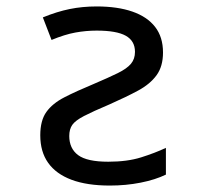

<svg xmlns="http://www.w3.org/2000/svg" viewBox="-20 -566 640 596"><path d="M321 10Q250 10 202 -8Q154 -26 129.5 -60.5Q105 -95 105 -146Q105 -192 124 -218.5Q143 -245 180 -264Q217 -283 270 -305Q317 -325 345.5 -339Q374 -353 386.5 -368Q399 -383 399 -405Q399 -439 370.5 -455Q342 -471 280 -471Q247 -471 214 -465Q181 -459 140 -442L113 -512Q157 -530 196.5 -538Q236 -546 280 -546Q345 -546 391 -530Q437 -514 461.5 -482.5Q486 -451 486 -403Q486 -360 466 -332.5Q446 -305 409 -285Q372 -265 320 -242Q268 -220 241 -206Q214 -192 204.5 -178.5Q195 -165 195 -144Q195 -105 222.5 -84.5Q250 -64 316 -64Q375 -64 418 -77.5Q461 -91 495 -107V-24Q462 -8 416.5 1Q371 10 321 10Z"/></svg>

Font: Noto Sans Mono
Style: Regular
Weight: 400
Designer: Monotype Design Team
Foundry: Monotype Imaging Inc.
Version: Version 2.014